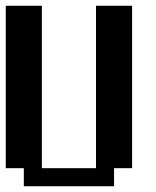

<svg xmlns="http://www.w3.org/2000/svg" viewBox="-20 -645 540 665"><path d="M0 -625H125V-62.5H312.5V-625H437.5V-62.5H375V0H62.5V-62.5H0Z"/></svg>

Font: NeoDunggeunmo Pro
Style: Regular
Weight: 400
Version: Version 1.020